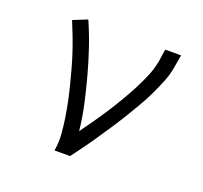

<svg xmlns="http://www.w3.org/2000/svg" viewBox="-98 -640 796 753"><g transform="rotate(20 300.0 -264.0)"><path d="M200 0Q206 -34 203.5 -67.5Q201 -101 196 -133.5Q191 -166 184.5 -197.5Q178 -229 170 -260.5Q162 -292 153.5 -323Q145 -354 135 -384.5Q125 -415 113.5 -445Q102 -475 90 -504L149 -528Q171 -478 188.5 -426.5Q206 -375 220.5 -321.5Q235 -268 247 -214Q259 -160 265 -104Q286 -133 306 -161.5Q326 -190 345 -219.5Q364 -249 382 -279.5Q400 -310 416 -340.5Q432 -371 445.5 -403Q459 -435 465 -468L473 -520H539L530 -468Q525 -436 512.5 -405Q500 -374 485.5 -343.5Q471 -313 454 -284Q437 -255 419.5 -226Q402 -197 383 -168.5Q364 -140 345 -111.5Q326 -83 306 -55.5Q286 -28 265 0Z"/></g></svg>

Font: Iosevka SS04 Light Extended
Style: Italic
Weight: 300
Width: 7
Italic angle: -9°
Monospace: yes
Designer: Belleve Invis
Foundry: Belleve Invis
Version: Version 19.0.0; ttfautohint (v1.8.4)